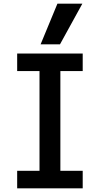

<svg xmlns="http://www.w3.org/2000/svg" viewBox="-20 -1020 540 1040"><path d="M73 0V-95H194V-635H73V-730H428V-635H307V-95H428V0ZM305 -780H200L291 -1000H426Z"/></svg>

Font: M PLUS Code Latin Medium
Style: Regular
Weight: 500
Designer: Coji Morishita
Foundry: UNDERFOREST DESIGN
Version: Version 1.002; ttfautohint (v1.8.3)